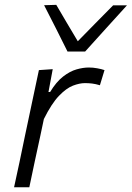

<svg xmlns="http://www.w3.org/2000/svg" viewBox="-20 -792 557 812"><path d="M39.5 0Q51.5 -56 62.5 -106.5Q73 -157.5 86 -219.5L96.5 -269Q106.5 -316.5 118.8 -374.5Q131 -432.5 144.5 -495.5L203 -499.5L185 -403H192Q218 -446 246.8 -468.2Q275.5 -490.5 303.5 -498.5Q331.5 -506.5 355.5 -506.5Q373.5 -506.5 391.2 -503.2Q409 -500 422 -495.5L402.5 -431.5Q384 -437 369 -438.8Q354 -440.5 339 -440.5Q316.5 -440.5 288.5 -429.8Q260.5 -419 229.2 -386.5Q198 -354 165.5 -288.5L150.5 -217.5Q137.5 -158 126.5 -106.8Q115.5 -55.5 104 0ZM265.5 -574Q241 -622.5 216.5 -672Q191.5 -721.5 166.5 -770L218 -771.5Q240.5 -733 263.2 -694.5Q286 -656 309 -617.5Q347 -656 384 -694Q421 -731.5 458.5 -769.5H517Q471.5 -719.5 427.8 -671.2Q384 -623 340 -574Z"/></svg>

Font: Heraclito Light
Style: Italic
Weight: 300
Italic angle: -12°
Designer: Kostas Bartsokas (font) & Cristiano Sobral (main changes)
Foundry: Kostas Bartsokas (font) & Cristiano Sobral (main changes)
Version: Version 1.00;July 8, 2020;FontCreator 13.0.0.2655 64-bit